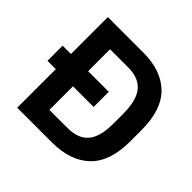

<svg xmlns="http://www.w3.org/2000/svg" viewBox="-171 -862 1034 1034"><g transform="rotate(45 346.5 -345.0)"><path d="M649.4 -387.7V-302.7Q649.4 -148.4 572.3 -74.2Q495.1 0 355.5 0H90.8V-293.9H27.3V-409.2H90.8V-690.4H360.4Q498 -690.4 573.7 -616.2Q649.4 -542 649.4 -387.7ZM517.6 -380.9Q517.6 -482.4 479 -529.3Q440.4 -576.2 359.4 -576.2H221.7V-409.2H378.9V-293.9H221.7V-114.3H359.4Q440.4 -114.3 479 -159.7Q517.6 -205.1 517.6 -302.7Z"/></g></svg>

Font: Dinish Expanded
Style: Bold
Weight: 700
Width: 7
Designer: Charles Nix
Foundry: Playbeing
Version: Version 2.005; ttfautohint (v1.8.3)